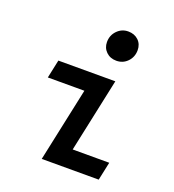

<svg xmlns="http://www.w3.org/2000/svg" viewBox="-132 -825 843 928"><g transform="rotate(20 290.0 -361.0)"><path d="M187 0 268 -380H80L100 -474H393L312 -94H500L480 0ZM363 -569Q331 -569 310.5 -589Q290 -609 290 -639Q290 -674 313.5 -698Q337 -722 370 -722Q402 -722 422.5 -702.5Q443 -683 443 -652Q443 -617 420 -593Q397 -569 363 -569Z"/></g></svg>

Font: Sometype Mono SemiBold
Style: Italic
Weight: 600
Italic angle: -12°
Designer: Ryoichi Tsunekawa
Foundry: Dharma Type
Version: Version 1.001